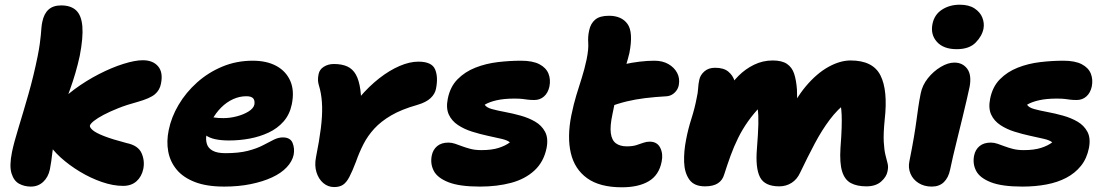

<svg xmlns="http://www.w3.org/2000/svg" viewBox="-20 -783 4702 816"><path d="M503 7Q461 7 413 -9.5Q365 -26 319.5 -53.5Q274 -81 238 -113.5Q202 -146 183 -179Q164 -212 169 -239Q178 -283 212.5 -325Q247 -367 296.5 -403.5Q346 -440 400.5 -468Q455 -496 504.5 -511.5Q554 -527 587 -527Q630 -527 652 -501Q674 -475 664 -427Q659 -400 638.5 -382.5Q618 -365 565 -350Q520 -338 483.5 -323.5Q447 -309 420.5 -295Q394 -281 379 -269Q364 -257 362 -249Q361 -241 374.5 -229.5Q388 -218 422.5 -204.5Q457 -191 518 -175Q567 -165 581.5 -132.5Q596 -100 589 -65Q582 -32 560 -12.5Q538 7 503 7ZM111 10Q84 10 61.5 -2Q39 -14 29 -46Q19 -78 31 -137Q39 -176 58.5 -239.5Q78 -303 100.5 -381.5Q123 -460 140 -544Q146 -574 149 -596Q152 -618 153.5 -634Q155 -650 156 -664Q157 -678 160 -691Q167 -725 186.5 -742.5Q206 -760 240 -760Q281 -760 303.5 -739Q326 -718 330 -671Q334 -624 319 -546Q311 -509 300.5 -473Q290 -437 277.5 -402.5Q265 -368 253 -335Q241 -302 231 -270.5Q221 -239 215 -209Q205 -161 202 -130.5Q199 -100 192 -63Q185 -30 163.5 -10Q142 10 111 10Z M933 10Q858 10 808 -9.5Q758 -29 730.5 -62.5Q703 -96 695 -139Q687 -182 697 -230Q708 -285 739 -337.5Q770 -390 817.5 -432.5Q865 -475 925 -500Q985 -525 1054 -525Q1114 -525 1155 -502.5Q1196 -480 1214 -438.5Q1232 -397 1220 -339Q1211 -296 1185 -266.5Q1159 -237 1121.5 -219.5Q1084 -202 1041 -194Q998 -186 954 -186Q884 -186 855 -208Q826 -230 831 -256Q834 -271 842.5 -278.5Q851 -286 867 -286Q877 -286 891.5 -283.5Q906 -281 930 -281Q957 -281 986 -288.5Q1015 -296 1036 -309Q1057 -322 1061 -338Q1064 -356 1056 -365Q1048 -374 1027 -374Q998 -374 970.5 -361.5Q943 -349 920 -326Q897 -303 880.5 -272.5Q864 -242 857 -207Q854 -188 859.5 -170.5Q865 -153 884 -142.5Q903 -132 938 -132Q995 -132 1033.5 -142Q1072 -152 1097.5 -165.5Q1123 -179 1143 -189Q1163 -199 1182 -199Q1214 -199 1223.5 -175.5Q1233 -152 1228 -125Q1222 -97 1198.5 -72Q1175 -47 1136 -29Q1097 -11 1045.5 -0.5Q994 10 933 10Z M1400 12Q1374 12 1354 -5Q1334 -22 1325 -51Q1316 -80 1323 -115Q1337 -185 1343.5 -237Q1350 -289 1349 -329.5Q1348 -370 1340 -403Q1332 -429 1331.5 -441.5Q1331 -454 1334 -468Q1338 -488 1356.5 -499.5Q1375 -511 1399 -511Q1433 -511 1456 -500.5Q1479 -490 1492.5 -466Q1506 -442 1511.5 -402Q1517 -362 1515 -303L1436 -265Q1468 -322 1508 -369Q1548 -416 1591.5 -450Q1635 -484 1678 -502.5Q1721 -521 1758 -521Q1815 -521 1829 -488.5Q1843 -456 1833 -406Q1829 -384 1810 -366Q1791 -348 1753 -337Q1686 -318 1642.5 -292.5Q1599 -267 1571 -236.5Q1543 -206 1525 -171Q1507 -136 1493 -96Q1477 -54 1464.5 -30.5Q1452 -7 1437.5 2.5Q1423 12 1400 12Z M2020 10Q1933 10 1886 -8.5Q1839 -27 1823.5 -57Q1808 -87 1815 -122Q1820 -147 1838 -162Q1856 -177 1886 -177Q1900 -177 1914.5 -172Q1929 -167 1945 -161Q1961 -155 1980.5 -150Q2000 -145 2026 -145Q2070 -145 2099.5 -154.5Q2129 -164 2147 -178Q2137 -187 2111 -193Q2085 -199 2052.5 -206Q2020 -213 1986.5 -223.5Q1953 -234 1926.5 -251.5Q1900 -269 1887.5 -296Q1875 -323 1883 -363Q1893 -414 1924.5 -446Q1956 -478 2000.5 -495.5Q2045 -513 2095.5 -519Q2146 -525 2194 -525Q2244 -525 2272.5 -510Q2301 -495 2311 -470Q2321 -445 2315 -415Q2309 -388 2292 -373Q2275 -358 2251 -358Q2234 -358 2223 -359.5Q2212 -361 2200 -362.5Q2188 -364 2166 -364Q2123 -364 2091.5 -357Q2060 -350 2040 -338Q2047 -326 2070.5 -319.5Q2094 -313 2126.5 -307Q2159 -301 2193 -291.5Q2227 -282 2254.5 -266Q2282 -250 2296.5 -223Q2311 -196 2303 -154Q2291 -95 2251.5 -58.5Q2212 -22 2152.5 -6Q2093 10 2020 10Z M2623 13Q2529 13 2475.5 -25.5Q2422 -64 2406 -132.5Q2390 -201 2408 -292Q2418 -341 2429.5 -378.5Q2441 -416 2452.5 -452Q2464 -488 2473 -530Q2482 -574 2480 -601Q2478 -628 2484 -654Q2490 -683 2509.5 -699.5Q2529 -716 2568 -716Q2622 -716 2647 -681Q2672 -646 2655 -558Q2649 -533 2640.5 -505Q2632 -477 2621.5 -445.5Q2611 -414 2601 -377.5Q2591 -341 2583 -298Q2572 -247 2576 -217Q2580 -187 2597.5 -174Q2615 -161 2644 -161Q2668 -161 2684 -166Q2700 -171 2713.5 -176Q2727 -181 2741 -181Q2773 -181 2786 -155Q2799 -129 2792 -96Q2781 -39 2737.5 -13Q2694 13 2623 13ZM2564 -327Q2514 -308 2493 -329.5Q2472 -351 2480 -391Q2486 -423 2502 -449Q2518 -475 2568 -492Q2598 -502 2631.5 -509.5Q2665 -517 2698.5 -521Q2732 -525 2761 -525Q2796 -525 2821 -510.5Q2846 -496 2858 -473Q2870 -450 2865 -422Q2862 -404 2848 -390Q2834 -376 2815 -374Q2763 -371 2722 -366Q2681 -361 2643.5 -352Q2606 -343 2564 -327Z M2976 9Q2930 9 2909.5 -20Q2889 -49 2887.5 -94.5Q2886 -140 2896 -190Q2904 -233 2918.5 -278.5Q2933 -324 2941 -367Q2946 -388 2947 -407Q2948 -426 2952 -444Q2956 -464 2973.5 -479.5Q2991 -495 3019 -495Q3056 -495 3075.5 -478.5Q3095 -462 3101.5 -440Q3108 -418 3104 -401L3071 -398Q3090 -432 3119 -461Q3148 -490 3185 -508Q3222 -526 3264 -526Q3303 -526 3324.5 -511.5Q3346 -497 3355 -470Q3364 -443 3367 -403Q3369 -363 3366.5 -327.5Q3364 -292 3360 -269L3324 -280Q3359 -362 3405 -416.5Q3451 -471 3500.5 -498.5Q3550 -526 3595 -526Q3690 -526 3722 -462.5Q3754 -399 3740 -275Q3734 -215 3736 -179.5Q3738 -144 3743.5 -123Q3749 -102 3752.5 -87.5Q3756 -73 3752 -55Q3748 -32 3725 -11.5Q3702 9 3662 9Q3622 9 3596 -5Q3570 -19 3559 -54.5Q3548 -90 3552 -154Q3556 -206 3557 -239.5Q3558 -273 3557 -295Q3556 -317 3553.5 -333Q3551 -349 3546 -366L3580 -349Q3540 -319 3506.5 -274.5Q3473 -230 3443 -173.5Q3413 -117 3381 -50Q3368 -21 3344.5 -6Q3321 9 3292 9Q3230 9 3210 -30Q3190 -69 3197 -152Q3202 -215 3203 -255Q3204 -295 3200 -321.5Q3196 -348 3185 -369L3215 -334Q3183 -301 3159 -267Q3135 -233 3117 -196.5Q3099 -160 3085 -121.5Q3071 -83 3058 -42Q3051 -17 3031 -4Q3011 9 2976 9Z M3940 10Q3908 10 3884 -5Q3860 -20 3849.5 -45Q3839 -70 3845 -98Q3857 -158 3864 -199.5Q3871 -241 3875 -271.5Q3879 -302 3883 -329Q3887 -356 3893 -386Q3900 -421 3923.5 -450.5Q3947 -480 3978 -498.5Q4009 -517 4036 -517Q4071 -517 4090.5 -491Q4110 -465 4101 -415Q4097 -396 4089 -361Q4081 -326 4070.5 -283Q4060 -240 4049.5 -197.5Q4039 -155 4030.5 -119Q4022 -83 4018 -62Q4011 -28 3991.5 -9Q3972 10 3940 10ZM4046 -574Q3990 -574 3962 -605Q3934 -636 3943 -681Q3951 -721 3983.5 -742Q4016 -763 4059 -763Q4098 -763 4122 -747Q4146 -731 4155 -708Q4164 -685 4160 -662Q4154 -630 4126.5 -602Q4099 -574 4046 -574Z M4325 10Q4238 10 4191 -8.5Q4144 -27 4128.5 -57Q4113 -87 4120 -122Q4125 -147 4143 -162Q4161 -177 4191 -177Q4205 -177 4219.5 -172Q4234 -167 4250 -161Q4266 -155 4285.5 -150Q4305 -145 4331 -145Q4375 -145 4404.5 -154.5Q4434 -164 4452 -178Q4442 -187 4416 -193Q4390 -199 4357.5 -206Q4325 -213 4291.5 -223.5Q4258 -234 4231.5 -251.5Q4205 -269 4192.5 -296Q4180 -323 4188 -363Q4198 -414 4229.5 -446Q4261 -478 4305.5 -495.5Q4350 -513 4400.5 -519Q4451 -525 4499 -525Q4549 -525 4577.5 -510Q4606 -495 4616 -470Q4626 -445 4620 -415Q4614 -388 4597 -373Q4580 -358 4556 -358Q4539 -358 4528 -359.5Q4517 -361 4505 -362.5Q4493 -364 4471 -364Q4428 -364 4396.5 -357Q4365 -350 4345 -338Q4352 -326 4375.5 -319.5Q4399 -313 4431.5 -307Q4464 -301 4498 -291.5Q4532 -282 4559.5 -266Q4587 -250 4601.5 -223Q4616 -196 4608 -154Q4599 -109 4574 -78Q4549 -47 4512 -27.5Q4475 -8 4427.5 1Q4380 10 4325 10Z"/></svg>

Font: Shantell Sans ExtraBold
Style: Italic
Weight: 800
Italic angle: -11°
Designer: Stephen Nixon, Anya Danilova, Shantell Martin
Foundry: Arrow Type
Version: Version 1.011;[c5ecc13dd]